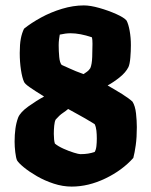

<svg xmlns="http://www.w3.org/2000/svg" viewBox="-20 -690 560 710"><path d="M245 0Q212 0 178.5 -11Q145 -22 116.5 -38.5Q88 -55 68.5 -71Q49 -87 43 -97Q39 -106 36.5 -127Q34 -148 34 -166Q34 -192 37 -214Q40 -236 47 -255Q55 -275 85 -296.5Q115 -318 143 -333Q106 -356 89 -368Q72 -380 69 -387Q62 -402 57.5 -431.5Q53 -461 53 -494Q53 -526 57 -547Q61 -568 69 -584Q95 -605 131.5 -625Q168 -645 209.5 -657.5Q251 -670 290 -670Q314 -670 347.5 -660.5Q381 -651 410 -638Q439 -625 448 -614Q455 -601 459.5 -576Q464 -551 464 -523Q464 -501 462 -477Q460 -453 455 -442Q445 -422 422.5 -404Q400 -386 378 -374Q406 -358 431 -342.5Q456 -327 470 -314Q480 -298 483 -270.5Q486 -243 486 -220Q486 -182 482 -153.5Q478 -125 473 -106Q432 -60 369.5 -30Q307 0 245 0ZM289 -416Q296 -421 302 -425Q308 -429 314 -438Q320 -452 321 -479.5Q322 -507 322 -528Q322 -544 320 -552Q276 -567 241 -567Q223 -567 201 -562Q200 -556 198.5 -545.5Q197 -535 197 -523Q197 -501 199 -479.5Q201 -458 208 -450Q218 -446 238 -436.5Q258 -427 289 -416ZM277 -120Q293 -120 305.5 -122Q318 -124 330 -128Q335 -136 336.5 -149.5Q338 -163 338 -178Q338 -193 336.5 -207Q335 -221 330 -231Q291 -255 270 -266Q249 -277 232 -287Q224 -280 212 -272Q200 -264 186 -248Q182 -241 180.5 -225.5Q179 -210 179 -195Q179 -184 180 -174.5Q181 -165 183 -159Q195 -149 215 -140Q235 -131 253 -125.5Q271 -120 277 -120Z"/></svg>

Font: Texturina Black
Style: Regular
Weight: 900
Designer: Guillermo Torres Carreño
Foundry: Omnibus-Type
Version: Version 1.002; ttfautohint (v1.8.3)